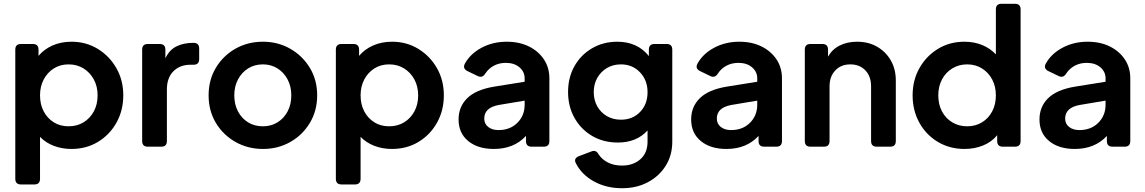

<svg xmlns="http://www.w3.org/2000/svg" viewBox="-20 -777 6067 1017"><path d="M91 200Q61 200 61 170V-514Q61 -544 91 -544H154Q184 -544 184 -514V-481Q213 -516 258 -536Q303 -556 359 -556Q436 -556 498 -518Q560 -480 596.5 -416Q633 -352 633 -272Q633 -192 597 -127.5Q561 -63 499 -25.5Q437 12 358 12Q308 12 265 -4.5Q222 -21 192 -52V170Q192 200 162 200ZM343 -108Q388 -108 422.5 -129Q457 -150 477 -187Q497 -224 497 -272Q497 -319 477 -356Q457 -393 422.5 -414.5Q388 -436 343 -436Q299 -436 265 -414.5Q231 -393 211.5 -356Q192 -319 192 -272Q192 -224 211.5 -187Q231 -150 265 -129Q299 -108 343 -108Z M763 0Q733 0 733 -30V-514Q733 -544 763 -544H826Q856 -544 856 -514V-468Q877 -513 915 -531.5Q953 -550 1003 -550H1005Q1035 -550 1035 -520V-464Q1035 -434 1005 -434H988Q933 -434 898.5 -399.5Q864 -365 864 -303V-30Q864 0 834 0Z M1373 12Q1293 12 1227.5 -25Q1162 -62 1123.5 -126Q1085 -190 1085 -272Q1085 -354 1123.5 -418Q1162 -482 1227 -519Q1292 -556 1373 -556Q1452 -556 1517 -519Q1582 -482 1621 -418Q1660 -354 1660 -272Q1660 -190 1621 -125.5Q1582 -61 1517 -24.5Q1452 12 1373 12ZM1373 -108Q1416 -108 1450 -129Q1484 -150 1503.5 -187Q1523 -224 1523 -272Q1523 -319 1503.5 -356Q1484 -393 1450 -414.5Q1416 -436 1373 -436Q1328 -436 1294 -414.5Q1260 -393 1240.5 -356Q1221 -319 1221 -272Q1221 -224 1240.5 -187Q1260 -150 1294 -129Q1328 -108 1373 -108Z M1789 200Q1759 200 1759 170V-514Q1759 -544 1789 -544H1852Q1882 -544 1882 -514V-481Q1911 -516 1956 -536Q2001 -556 2057 -556Q2134 -556 2196 -518Q2258 -480 2294.5 -416Q2331 -352 2331 -272Q2331 -192 2295 -127.5Q2259 -63 2197 -25.5Q2135 12 2056 12Q2006 12 1963 -4.5Q1920 -21 1890 -52V170Q1890 200 1860 200ZM2041 -108Q2086 -108 2120.5 -129Q2155 -150 2175 -187Q2195 -224 2195 -272Q2195 -319 2175 -356Q2155 -393 2120.5 -414.5Q2086 -436 2041 -436Q1997 -436 1963 -414.5Q1929 -393 1909.5 -356Q1890 -319 1890 -272Q1890 -224 1909.5 -187Q1929 -150 1963 -129Q1997 -108 2041 -108Z M2596 12Q2511 12 2460 -30Q2409 -72 2409 -144Q2409 -212 2455 -257Q2501 -302 2597 -318L2759 -344V-362Q2759 -397 2731.5 -420.5Q2704 -444 2659 -444Q2624 -444 2596 -429Q2568 -414 2551 -388Q2535 -362 2511 -374L2457 -400Q2428 -414 2443 -441Q2472 -493 2531.5 -524.5Q2591 -556 2664 -556Q2731 -556 2781.5 -531Q2832 -506 2861 -462.5Q2890 -419 2890 -362V-30Q2890 0 2860 0H2796Q2766 0 2766 -30V-57Q2702 12 2596 12ZM2545 -149Q2545 -121 2566 -104.5Q2587 -88 2620 -88Q2682 -88 2720.5 -126.5Q2759 -165 2759 -222V-244L2622 -221Q2545 -207 2545 -149Z M3275 220Q3192 220 3127 184.5Q3062 149 3031 89Q3016 62 3047 50L3113 25Q3137 15 3151 41Q3169 68 3200.5 84Q3232 100 3275 100Q3334 100 3372 66.5Q3410 33 3410 -27V-86Q3352 -22 3253 -22Q3176 -22 3116.5 -57Q3057 -92 3023 -152.5Q2989 -213 2989 -290Q2989 -366 3022.5 -426Q3056 -486 3115.5 -521Q3175 -556 3250 -556Q3356 -556 3417 -480V-514Q3417 -544 3447 -544H3511Q3541 -544 3541 -514V-27Q3541 45 3506.5 100.5Q3472 156 3412 188Q3352 220 3275 220ZM3269 -143Q3331 -143 3370.5 -184Q3410 -225 3410 -289Q3410 -352 3370 -394Q3330 -436 3269 -436Q3227 -436 3194.5 -416.5Q3162 -397 3143.5 -364Q3125 -331 3125 -289Q3125 -247 3143.5 -214Q3162 -181 3194.5 -162Q3227 -143 3269 -143Z M3828 12Q3743 12 3692 -30Q3641 -72 3641 -144Q3641 -212 3687 -257Q3733 -302 3829 -318L3991 -344V-362Q3991 -397 3963.5 -420.5Q3936 -444 3891 -444Q3856 -444 3828 -429Q3800 -414 3783 -388Q3767 -362 3743 -374L3689 -400Q3660 -414 3675 -441Q3704 -493 3763.5 -524.5Q3823 -556 3896 -556Q3963 -556 4013.5 -531Q4064 -506 4093 -462.5Q4122 -419 4122 -362V-30Q4122 0 4092 0H4028Q3998 0 3998 -30V-57Q3934 12 3828 12ZM3777 -149Q3777 -121 3798 -104.5Q3819 -88 3852 -88Q3914 -88 3952.5 -126.5Q3991 -165 3991 -222V-244L3854 -221Q3777 -207 3777 -149Z M4273 0Q4243 0 4243 -30V-514Q4243 -544 4273 -544H4336Q4366 -544 4366 -514V-477Q4388 -516 4428 -536Q4468 -556 4520 -556Q4580 -556 4626 -529.5Q4672 -503 4698.5 -457Q4725 -411 4725 -350V-30Q4725 0 4695 0H4624Q4594 0 4594 -30V-319Q4594 -373 4563.5 -404.5Q4533 -436 4484 -436Q4435 -436 4404.5 -404Q4374 -372 4374 -319V-30Q4374 0 4344 0Z M5089 12Q5010 12 4947.5 -25.5Q4885 -63 4849.5 -127.5Q4814 -192 4814 -272Q4814 -352 4850 -416Q4886 -480 4948 -518Q5010 -556 5088 -556Q5140 -556 5182.5 -538.5Q5225 -521 5255 -489V-727Q5255 -757 5285 -757H5356Q5386 -757 5386 -727V-30Q5386 0 5356 0H5292Q5262 0 5262 -30V-61Q5233 -25 5187.5 -6.5Q5142 12 5089 12ZM5103 -108Q5147 -108 5181.5 -129Q5216 -150 5235.5 -187Q5255 -224 5255 -272Q5255 -319 5235.5 -356Q5216 -393 5181.5 -414.5Q5147 -436 5103 -436Q5059 -436 5024 -414.5Q4989 -393 4969.5 -356Q4950 -319 4950 -272Q4950 -224 4969.5 -187Q4989 -150 5024 -129Q5059 -108 5103 -108Z M5673 12Q5588 12 5537 -30Q5486 -72 5486 -144Q5486 -212 5532 -257Q5578 -302 5674 -318L5836 -344V-362Q5836 -397 5808.5 -420.5Q5781 -444 5736 -444Q5701 -444 5673 -429Q5645 -414 5628 -388Q5612 -362 5588 -374L5534 -400Q5505 -414 5520 -441Q5549 -493 5608.5 -524.5Q5668 -556 5741 -556Q5808 -556 5858.5 -531Q5909 -506 5938 -462.5Q5967 -419 5967 -362V-30Q5967 0 5937 0H5873Q5843 0 5843 -30V-57Q5779 12 5673 12ZM5622 -149Q5622 -121 5643 -104.5Q5664 -88 5697 -88Q5759 -88 5797.5 -126.5Q5836 -165 5836 -222V-244L5699 -221Q5622 -207 5622 -149Z"/></svg>

Font: Pitagon Sans Text
Style: Bold
Weight: 700
Designer: Travis Tran
Foundry: Pitagon
Version: Version 1.001; ttfautohint (v1.8.4.7-5d5b);gftools[0.9.26]